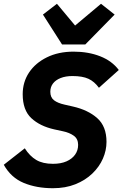

<svg xmlns="http://www.w3.org/2000/svg" viewBox="-25 -983 648 1015"><path d="M255 12Q168 12 100.5 -16Q33 -44 -5 -112L106 -199Q132 -158 166.5 -137.5Q201 -117 255 -117Q297 -117 326.5 -130Q356 -143 372 -165.5Q388 -188 388 -217Q388 -249 365 -265.5Q342 -282 308 -289L262 -299Q186 -316 140.5 -358.5Q95 -401 95 -485Q95 -549 128.5 -599.5Q162 -650 223 -680Q284 -710 364 -710Q442 -710 504.5 -685.5Q567 -661 603 -613L498 -519Q474 -552 442.5 -566.5Q411 -581 358 -581Q322 -581 295.5 -570.5Q269 -560 255 -541.5Q241 -523 241 -498Q241 -468 260.5 -453Q280 -438 316 -430L360 -420Q440 -402 489 -358.5Q538 -315 538 -233Q538 -188 519 -144.5Q500 -101 463 -65.5Q426 -30 373.5 -9Q321 12 255 12ZM426 -748H303L202 -906L276 -963L372 -848L509 -963L581 -906Z"/></svg>

Font: IBM Plex Sans
Style: Bold Italic
Weight: 700
Italic angle: -11.31°
Designer: Mike Abbink, Paul van der Laan, Pieter van Rosmalen
Foundry: Bold Monday
Version: Version 3.201